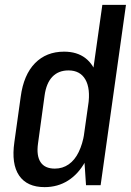

<svg xmlns="http://www.w3.org/2000/svg" viewBox="-20 -760 539 788"><path d="M163 8Q91 8 58.5 -39.5Q26 -87 39 -177L65 -363Q77 -453 123.5 -500.5Q170 -548 243 -548Q296 -548 330.5 -521.5Q365 -495 379 -445.5Q393 -396 383 -325L367 -218Q358 -148 330 -97Q302 -46 259.5 -19Q217 8 163 8ZM205 -68Q237 -68 262 -85.5Q287 -103 303 -136Q319 -169 326 -213L342 -328Q352 -396 330.5 -433.5Q309 -471 261 -471Q220 -471 195 -445Q170 -419 163 -368L136 -171Q129 -121 146.5 -94.5Q164 -68 205 -68ZM321 -181 400 -740H497L393 0H333Z"/></svg>

Font: Pathway Extreme Condensed Medium
Style: Italic
Weight: 500
Width: 3
Italic angle: -8°
Version: Version 1.001;gftools[0.9.26]